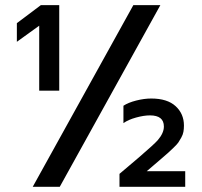

<svg xmlns="http://www.w3.org/2000/svg" viewBox="-20 -719 778 739"><path d="M130.9 -370.1V-620.1L44.9 -558.1V-629.9L137.2 -699.2H208V-370.1ZM106 0 493.2 -699.2H597.2L210 0ZM439.9 0V-49.8L514.2 -112.8Q572.8 -163.1 587.4 -179.7Q610.8 -207 610.8 -231.9Q610.8 -274.9 557.1 -274.9Q533.7 -274.9 503.7 -266.6Q473.6 -258.3 455.1 -245.1V-312Q473.6 -324.2 504.2 -332Q534.7 -339.8 562 -339.8Q624 -339.8 656 -310.3Q688 -280.8 688 -235.8Q688 -222.7 686 -211.7Q684.1 -200.7 677.5 -189Q670.9 -177.2 666.5 -170.7Q662.1 -164.1 648.4 -150.9Q634.8 -137.7 628.7 -132.3Q622.6 -127 603 -109.9L544.9 -60.1H692.9V0Z"/></svg>

Font: Prompt
Style: Regular
Weight: 400
Designer: Katatrad Team
Foundry: CadsonDemak
Version: Version 1.000;PS 001.000;hotconv 1.0.88;makeotf.lib2.5.64775